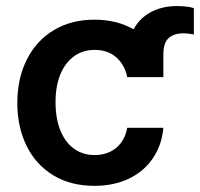

<svg xmlns="http://www.w3.org/2000/svg" viewBox="-20 -602 659 633"><path d="M399.4 -347.7Q391.6 -387.7 363.8 -412.6Q335.9 -437.5 292 -437.5Q253.4 -437.5 224.4 -416.7Q195.3 -396 179.2 -357.2Q163.1 -318.4 163.1 -265.6Q163.1 -211.4 179 -172.1Q194.8 -132.8 223.9 -111.8Q252.9 -90.8 292 -90.8Q334 -90.8 362.8 -114.3Q391.6 -137.7 399.4 -180.7H518.6Q513.7 -124.5 484.6 -81.1Q455.6 -37.6 405.8 -13.4Q356 10.7 291 10.7Q213.4 10.7 156 -23.9Q98.6 -58.6 67.9 -120.6Q37.1 -182.6 37.1 -262.7Q37.1 -343.3 68.4 -405.5Q99.6 -467.8 157 -502.4Q214.4 -537.1 291 -537.1Q365.2 -537.1 420.4 -505.4Q440.4 -542.5 477.8 -562.3Q515.1 -582 562.5 -582Q598.6 -582 619.1 -575.2V-488.3Q599.6 -492.2 585.9 -492.2Q552.7 -492.2 535.6 -476.1Q518.6 -460 518.6 -422.9V-347.7Z"/></svg>

Font: Pretendard JP SemiBold
Style: Regular
Weight: 600
Designer: Base glyphs from Inter by Rasmus Andersson; Hangeul glyphs from Noto Sans CJK(Source Han Sans) by Jang Soo-young and Kan
Foundry: Kil Hyung-jin
Version: Version 1.309